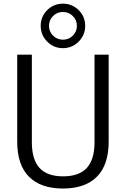

<svg xmlns="http://www.w3.org/2000/svg" viewBox="-20 -1033 695 1062"><path d="M75.2 -250V-730.5H156.2V-247.1Q156.2 -150.4 198.7 -104Q241.2 -57.6 329.1 -57.6Q417 -57.6 460 -104Q502.9 -150.4 502.9 -247.1V-730.5H581.1V-250Q581.1 -121.1 516.1 -55.7Q451.2 9.8 328.1 9.8Q205.1 9.8 140.1 -55.7Q75.2 -121.1 75.2 -250ZM415 -977.1Q451.2 -941.4 451.2 -890.1Q451.2 -838.9 415 -802.7Q378.9 -766.6 328.1 -766.6Q277.3 -766.6 241.2 -802.7Q205.1 -838.9 205.1 -890.1Q205.1 -941.4 241.2 -977.1Q277.3 -1012.7 328.1 -1012.7Q378.9 -1012.7 415 -977.1ZM382.8 -835.9Q405.3 -858.4 405.3 -890.1Q405.3 -921.9 382.8 -944.3Q360.4 -966.8 328.1 -966.8Q295.9 -966.8 273.4 -944.3Q251 -921.9 251 -890.1Q251 -858.4 273.4 -835.9Q295.9 -813.5 328.1 -813.5Q360.4 -813.5 382.8 -835.9Z"/></svg>

Font: Mgen+ 1c regular
Style: Regular
Weight: 400
Designer: [Source Han Sans]
Ryoko NISHIZUKA  (kana & ideographs); Paul D. Hunt (Latin, Greek & Cyrillic); Wenlong ZHANG  (bopomofo
Version: Version 1.059.20150602